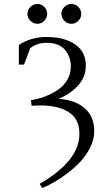

<svg xmlns="http://www.w3.org/2000/svg" viewBox="-20 -637 529 960"><path d="M74.2 -314V-412.1Q134.8 -452.1 212.9 -452.1Q301.3 -452.1 355.2 -415.3Q409.2 -378.4 409.2 -309.1Q409.2 -252.4 371.3 -210.4Q333.5 -168.5 273.9 -143.1Q359.9 -135.7 405.5 -94.2Q451.2 -52.7 451.2 19Q451.2 58.6 431.9 98.4Q412.6 138.2 383.3 169.7Q354 201.2 317.6 229Q281.2 256.8 249.5 274.7Q217.8 292.5 190.9 303.2L178.2 282.2Q377 167.5 377 32.2Q377 -41.5 324.5 -75.7Q272 -109.9 181.2 -109.9Q160.6 -109.9 138.2 -107.9L134.8 -136.2Q172.4 -142.1 206.8 -155.3Q241.2 -168.5 270.3 -188.5Q299.3 -208.5 316.7 -238.3Q334 -268.1 334 -303.2Q334 -355.5 303.7 -389.2Q273.4 -422.9 212.9 -422.9Q165 -422.9 130.9 -396L100.1 -314ZM132.1 -533Q117.2 -547.9 117.2 -567.9Q117.2 -587.9 132.1 -602.5Q147 -617.2 167 -617.2Q187 -617.2 201.4 -602.5Q215.8 -587.9 215.8 -567.9Q215.8 -547.9 201.4 -533Q187 -518.1 167 -518.1Q147 -518.1 132.1 -533ZM302 -533Q287.1 -547.9 287.1 -567.9Q287.1 -587.9 302 -602.5Q316.9 -617.2 336.9 -617.2Q356.9 -617.2 371.6 -602.5Q386.2 -587.9 386.2 -567.9Q386.2 -547.9 371.6 -533Q356.9 -518.1 336.9 -518.1Q316.9 -518.1 302 -533Z"/></svg>

Font: Dihjauti
Style: Regular
Weight: 400
Designer: T. Christopher White
Version: Version 3.0.0